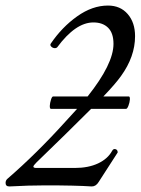

<svg xmlns="http://www.w3.org/2000/svg" viewBox="-49 -671 509 695"><path d="M-15.1 3.9Q-28.8 3.9 -28.8 -8.8Q-28.8 -18.1 -22 -23.9Q84 -115.7 188 -231Q215.3 -260.3 230 -276.9H134.8Q130.9 -278.3 131.3 -288.3Q131.8 -298.3 135.5 -310.1Q139.2 -321.8 143.1 -321.8H268.1Q361.8 -439.5 361.8 -512.2Q361.8 -551.3 342.3 -570.6Q322.8 -589.8 289.1 -589.8Q224.6 -589.8 158.2 -500Q154.3 -496.1 147.7 -496.8Q141.1 -497.6 136.2 -502.7Q131.3 -507.8 134.8 -513.2Q175.3 -572.8 230.2 -611.8Q285.2 -650.9 341.8 -650.9Q386.7 -650.9 413.3 -620.1Q439.9 -589.4 439.9 -540Q439.9 -466.3 389.2 -396Q368.7 -367.2 325.2 -321.8H418Q421.9 -320.3 421.1 -310.3Q420.4 -300.3 416 -288.6Q411.6 -276.9 407.2 -276.9H280.8Q192.4 -188.5 83 -83Q71.8 -71.8 71.8 -67.9Q71.8 -63 83 -63H221.2Q271 -63 306.2 -79.6Q341.3 -96.2 356.9 -125Q361.3 -133.3 369.1 -131.1Q377 -128.9 377 -119.1L308.1 -12.2Q298.3 3.9 283.2 3.9Q224.6 0 115.2 0Q55.2 0 -15.1 3.9Z"/></svg>

Font: Junicode SmCond Light
Style: Italic
Weight: 300
Width: 4
Italic angle: -11°
Designer: Peter S. Baker
Version: Version 2.206